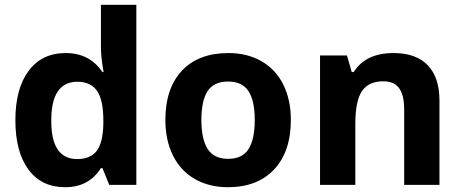

<svg xmlns="http://www.w3.org/2000/svg" viewBox="-20 -780 1949 810"><path d="M306.6 -435.1Q196.3 -435.1 196.3 -272Q195.3 -108.9 305.7 -108.9Q360.4 -108.9 387 -142.1Q413.6 -175.3 416 -254.9V-271Q416 -358.9 389.2 -397Q362.3 -435.1 306.6 -435.1ZM412.1 -476.1H417Q405.8 -537.1 405.8 -585V-759.8H555.2V0H440.9L412.1 -70.8H405.8Q355 9.8 254.9 9.8Q154.8 9.8 99.9 -64.9Q44.9 -139.6 44.9 -272.9Q44.9 -406.2 100.8 -481.2Q156.7 -556.2 257.3 -556.2Q357.9 -556.2 412.1 -476.1Z M1207 -273.9Q1207 -140.6 1136.7 -65.4Q1066.4 9.8 940.9 9.8Q862.3 9.8 802.2 -24.7Q742.2 -59.1 710 -123.5Q677.7 -188 677.7 -273.9Q677.7 -407.7 747.6 -481.9Q817.4 -556.2 943.8 -556.2Q1022.5 -556.2 1082.5 -522Q1142.6 -487.8 1174.8 -423.8Q1207 -359.9 1207 -273.9ZM856 -395.8Q829.6 -355.5 829.6 -274.2Q829.6 -192.9 856.2 -151.4Q882.8 -109.9 942.6 -109.9Q1002.4 -109.9 1028.6 -151.1Q1054.7 -192.4 1054.7 -273.7Q1054.7 -355 1028.3 -395.5Q1002 -436 942.1 -436Q882.3 -436 856 -395.8Z M1640.1 -556.2Q1735.4 -556.2 1784.7 -504.6Q1834 -453.1 1834 -356V0H1685.1V-318.8Q1685.1 -377.9 1664.1 -407.5Q1643.1 -437 1597.2 -437Q1534.7 -437 1506.8 -395.3Q1479 -353.5 1479 -256.8V0H1330.1V-545.9H1443.8L1463.9 -476.1H1472.2Q1522.5 -556.2 1640.1 -556.2Z"/></svg>

Font: NotoSans-Bold
Style: Bold
Weight: 700
Designer: Monotype Design team
Foundry: Monotype Imaging Inc.
Version: Version 1.04